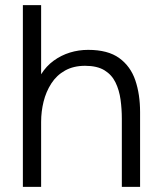

<svg xmlns="http://www.w3.org/2000/svg" viewBox="-20 -727 631 747"><path d="M69 0V-707H140V-438Q160 -470 189 -491Q218 -512 252 -522.5Q286 -533 323 -533Q400 -533 444 -501Q488 -469 506.5 -414.5Q525 -360 525 -291V0H454V-265Q454 -303 449 -339.5Q444 -376 429.5 -406Q415 -436 386.5 -453.5Q358 -471 311 -471Q266 -471 233 -452.5Q200 -434 179.5 -402Q159 -370 149.5 -331.5Q140 -293 140 -253V0Z"/></svg>

Font: Onest Light
Style: Regular
Weight: 300
Designer: Dmitri Voloshin, Andrey Kudryavtsev
Foundry: Dmitri Voloshin, Andrey Kudryavtsev
Version: Version 1.000;gftools[0.9.33]